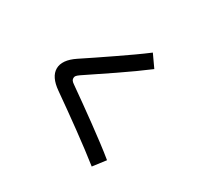

<svg xmlns="http://www.w3.org/2000/svg" viewBox="-184 -1026 1369 1331"><g transform="rotate(30 500.0 -361.0)"><path d="M773 -4 703 87Q658 51 601.5 8.5Q545 -34 483.5 -79Q422 -124 359.5 -168.5Q297 -213 240 -253Q153 -314 153 -381Q153 -450 243 -510Q290 -541 345.5 -578.5Q401 -616 459.5 -656Q518 -696 573.5 -735Q629 -774 675 -809L741 -715Q695 -680 639.5 -640.5Q584 -601 526 -561.5Q468 -522 414 -486Q360 -450 316 -420Q299 -408 292.5 -400Q286 -392 286 -381Q286 -371 291.5 -362.5Q297 -354 315 -342Q369 -304 430 -260.5Q491 -217 552.5 -172Q614 -127 671 -84Q728 -41 773 -4Z"/></g></svg>

Font: Murecho Medium
Style: Regular
Weight: 500
Designer: Neil Summerour
Foundry: Positype
Version: Version 1.010; ttfautohint (v1.8.3)